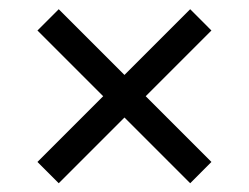

<svg xmlns="http://www.w3.org/2000/svg" viewBox="-20 -587 548 423"><path d="M445.8 -519.8 399 -566.7 254.2 -421.9 109.4 -566.7 62.5 -519.8 207.3 -375 62.5 -230.2 109.4 -183.3 254.2 -328.1 399 -183.3 445.8 -230.2 301 -375Z"/></svg>

Font: Manrope3
Style: Regular
Weight: 400
Width: 4
Designer: Mikhail Sharanda
Foundry: Mikhail Sharanda
Version: Version 3.000;PS 003.000;hotconv 1.0.88;makeotf.lib2.5.64775